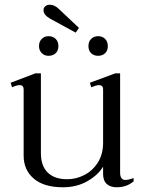

<svg xmlns="http://www.w3.org/2000/svg" viewBox="-20 -782 621 812"><path d="M164 -739Q164 -749 171.5 -755.5Q179 -762 191 -762Q211 -762 230 -743L314 -664L300 -644L192 -703Q164 -719 164 -739ZM145 -587Q145 -606 156.5 -617.5Q168 -629 185 -629Q204 -629 215.5 -617.5Q227 -606 227 -587Q227 -568 215.5 -557Q204 -546 185 -546Q168 -546 156.5 -557.5Q145 -569 145 -587ZM354 -587Q354 -606 365.5 -617.5Q377 -629 395 -629Q413 -629 424.5 -617.5Q436 -606 436 -587Q436 -568 424.5 -557Q413 -546 395 -546Q377 -546 365.5 -557Q354 -568 354 -587ZM545 -29V-15Q516 10 473 10Q447 10 431.5 -4Q416 -18 416 -46V-77Q395 -42 350 -16Q305 10 246 10Q166 10 123 -26.5Q80 -63 80 -124V-404Q80 -422 63 -422Q51 -422 31 -413L25 -432L130 -472H153V-135Q153 -80 182 -52Q211 -24 264 -24Q302 -24 337 -42Q372 -60 394 -95Q416 -130 416 -178V-404Q416 -422 398 -422Q388 -422 366 -413L360 -432L468 -472H488V-52Q488 -21 510 -21Q523 -21 545 -29Z"/></svg>

Font: Taviraj Light
Style: Regular
Weight: 300
Designer: Katatrad Team
Foundry: CadsonDemak
Version: Version 1.001